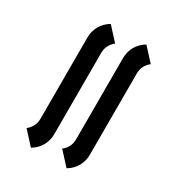

<svg xmlns="http://www.w3.org/2000/svg" viewBox="-171 -783 858 929"><g transform="rotate(30 258.0 -318.0)"><path d="M206 -74Q206 -42 190 -12Q174 18 141 38L75 -34Q90 -45 100.5 -63.5Q111 -82 111 -108V-562Q111 -594 127 -624Q143 -654 176 -674L242 -602Q227 -591 216.5 -572.5Q206 -554 206 -528ZM405 -74Q405 -42 389 -12Q373 18 340 38L274 -34Q289 -45 299.5 -63.5Q310 -82 310 -108V-562Q310 -594 326 -624Q342 -654 375 -674L441 -602Q426 -591 415.5 -572.5Q405 -554 405 -528Z"/></g></svg>

Font: Jaini Purva
Style: Regular
Weight: 400
Designer: Girish Dalvi, Maithili Shingre
Foundry: Ek Type
Version: Version 1.001;PS 1.000;hotconv 16.6.51;makeotf.lib2.5.65220